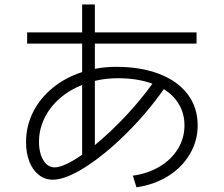

<svg xmlns="http://www.w3.org/2000/svg" viewBox="-20 -793 978 839"><path d="M98.6 -651.4H338.9V-773.4H394.5V-651.4H838.9V-602.5H394.5V-492.2Q439.5 -501 487.3 -501Q595.7 -501 676.3 -469.7Q756.8 -438.5 800.3 -380.9Q843.8 -323.2 843.8 -245.1Q843.8 -177.7 809.6 -119.6Q775.4 -61.5 714.4 -23.4Q653.3 14.6 576.2 25.4L560.5 -25.4Q627 -34.7 678.2 -65.4Q729.5 -96.2 757.8 -143.1Q786.1 -189.9 786.1 -245.1Q786.1 -295.4 762.7 -335.9Q739.3 -376.5 695.8 -403.3Q623 -299.8 530.8 -208.5Q438.5 -117.2 352.3 -62.5Q266.1 -7.8 210.9 -7.8Q176.3 -7.8 149.7 -28.6Q123 -49.3 108.4 -86.7Q93.8 -124 93.8 -171.9Q93.8 -241.7 124.5 -303Q155.3 -364.3 210.7 -409.4Q266.1 -454.6 338.9 -478V-602.5H98.6ZM217.8 -61.5Q258.3 -61.5 338.9 -116.7V-421.9Q282.2 -399.4 239.7 -361.8Q197.3 -324.2 173.8 -275.6Q150.4 -227.1 150.4 -172.9Q150.4 -140.6 158.9 -115.5Q167.5 -90.3 182.6 -76.2Q197.8 -62 217.8 -61.5ZM646 -427.2Q581.1 -451.2 495.1 -451.2Q442.4 -451.2 394.5 -439.5V-159.2Q460.4 -212.9 527.1 -283.7Q593.8 -354.5 646 -427.2Z"/></svg>

Font: Pretendard Light
Style: Regular
Weight: 300
Designer: Base glyphs from Inter by Rasmus Andersson; Hangeul glyphs from Noto Sans CJK(Source Han Sans) by Jang Soo-young and Kan
Foundry: Kil Hyung-jin
Version: Version 1.309